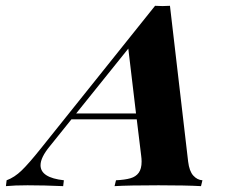

<svg xmlns="http://www.w3.org/2000/svg" viewBox="-111 -635 782 655"><path d="M579.6 -20 574.7 0Q523.4 -2.9 429.7 -2.9Q328.1 -2.9 279.8 0L284.7 -20Q315.4 -21.5 334 -26.9Q352.5 -32.2 362.3 -45.7Q372.1 -59.1 372.1 -84Q372.1 -93.3 370.6 -104L355.5 -228H132.8L58.6 -135.7Q27.3 -97.7 27.3 -71.3Q27.3 -28.8 106.9 -20L104.5 0Q39.6 -2.9 -17.1 -2.9Q-61.5 -2.9 -90.8 0L-88.4 -20Q-61.5 -29.8 -36.9 -53.7Q-12.2 -77.6 28.3 -128.4L418 -615.2Q434.6 -614.3 443.4 -614.3Q452.1 -614.3 468.8 -615.2L530.8 -84Q534.7 -51.3 548.3 -36.1Q562 -21 579.6 -20ZM326.7 -469.2 148.9 -248H353Z"/></svg>

Font: TypoPRO Playfair Display SC
Style: Bold Italic
Weight: 700
Italic angle: -14.9847°
Designer: Claus Eggers Sørensen
Foundry: Claus Eggers Sørensen
Version: Version 1.004;PS 001.004;hotconv 1.0.70;makeotf.lib2.5.58329